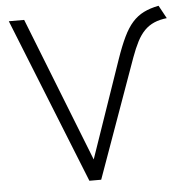

<svg xmlns="http://www.w3.org/2000/svg" viewBox="-51 -760 783 810"><g transform="rotate(-5 340.0 -355.0)"><path d="M295 0 15 -700H80L321 -88L463 -500Q482 -555 499.8 -592Q517.5 -629 538.5 -652.5Q559.5 -676 586.5 -689.5Q613.5 -703 650 -710L680 -655Q649 -651.5 626 -641.5Q603 -631.5 585.2 -613.5Q567.5 -595.5 553.2 -568Q539 -540.5 525 -502L345 0Z"/></g></svg>

Font: Geologica Cursive Thin
Style: Regular
Weight: 250
Designer: Sindre Bremnes, Frode Helland
Foundry: Monokrom Skriftforlag AS
Version: Version 1.010;gftools[0.9.28]